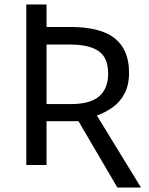

<svg xmlns="http://www.w3.org/2000/svg" viewBox="-20 -734 662 854"><path d="M502 100 329 -195H187V0H97V-714H187V-614H294Q427 -614 490.5 -563.5Q554 -513 554 -411Q554 -354 533 -316Q512 -278 479.5 -255.5Q447 -233 411 -220L607 100ZM187 -271H294Q381 -271 421 -305.5Q461 -340 461 -407Q461 -477 419 -506.5Q377 -536 289 -536H187Z"/></svg>

Font: Noto IKEA Simplified Chinese
Style: Regular
Weight: 400
Designer: Monotype Design Team
Foundry: Monotype Imaging Inc.
Version: Version 1.100